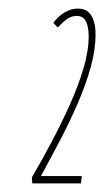

<svg xmlns="http://www.w3.org/2000/svg" viewBox="-20 -793 242 446"><path d="M55 -367 54 -381Q77 -420 100 -463.5Q123 -507 142.5 -550.5Q162 -594 174 -634.5Q186 -675 186 -709Q186 -731 179.5 -743.5Q173 -756 159 -756Q148 -756 139 -751Q130 -746 114 -729L104 -740Q113 -752 122.5 -759Q132 -766 141.5 -769.5Q151 -773 161 -773Q172 -773 179.5 -769Q187 -765 192 -757Q197 -749 199.5 -738Q202 -727 202 -713Q202 -678 191 -638Q180 -598 161.5 -555Q143 -512 120.5 -469Q98 -426 75 -384H170L168 -367Z"/></svg>

Font: Georama ExtraCondensed Thin
Style: Italic
Weight: 100
Width: 2
Italic angle: -9°
Designer: Jean-Baptiste Levee
Foundry: Production Type
Version: Version 1.001